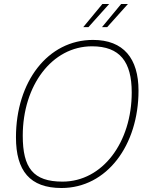

<svg xmlns="http://www.w3.org/2000/svg" viewBox="-20 -926 735 962"><path d="M397 -790H423L527 -906H493ZM491 -790H517L621 -906H587ZM288 16C516 16 674 -199 674 -472C674 -633 599 -726 446 -726C219 -726 60 -516 60 -238C60 -70 130 16 288 16ZM293 -16C146 -16 94 -85 94 -246C94 -497 240 -694 441 -694C581 -694 640 -616 640 -463C640 -213 494 -16 293 -16Z"/></svg>

Font: Geist Thin
Style: Italic
Weight: 100
Italic angle: -12°
Designer: Basement.studio, Andrés Briganti, Mateo Zaragoza
Foundry: Basement.studio, Vercel, Andrés Briganti, Guido Ferreyra, Mateo Zaragoza
Version: Version 1.500